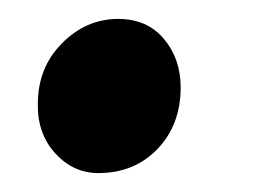

<svg xmlns="http://www.w3.org/2000/svg" viewBox="-20 -175 287 203"><path d="M20 -65Q20 -103.5 45.5 -129.2Q71 -155 105 -155Q135.5 -155 153.2 -134Q171 -113 171 -82.5Q171 -43 146.5 -17.5Q122 8 84 8Q57.5 8 38.5 -12.8Q19.5 -33.5 20 -65Z"/></svg>

Font: Merriweather ExtraBold
Style: Italic
Weight: 800
Italic angle: -7.8°
Version: Version 2.101